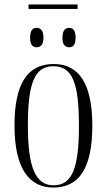

<svg xmlns="http://www.w3.org/2000/svg" viewBox="-20 -831 479 861"><path d="M108 -791H328V-811H108ZM144 -619C161 -619 175 -630 175 -661C175 -696 161 -706 144 -706C127 -706 115 -696 115 -661C115 -630 127 -619 144 -619ZM290 -619C307 -619 319 -630 319 -661C319 -696 307 -706 290 -706C273 -706 260 -696 260 -661C260 -630 273 -619 290 -619ZM219 10C334 10 394 -75 394 -268C394 -451 337 -544 221 -544C101 -544 45 -453 45 -268C45 -78 109 10 219 10ZM220 0C140 0 105 -79 105 -268C105 -458 135 -534 219 -534C305 -534 334 -458 334 -268C334 -80 305 0 220 0Z"/></svg>

Font: Noto Serif Display ExtraCondensed Light
Style: Regular
Weight: 300
Width: 2
Designer: Monotype Design Team
Foundry: Monotype Imaging Inc.
Version: Version 2.009